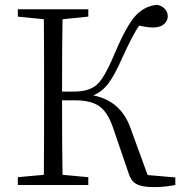

<svg xmlns="http://www.w3.org/2000/svg" viewBox="-20 -764 750 793"><path d="M589.8 -41 704.1 -31.2V0Q660.2 8.8 616.2 8.8Q566.4 8.8 543.5 -3.9Q520.5 -16.6 510.7 -49.8L446.3 -238.3Q424.8 -300.8 390.1 -325.2Q355.5 -349.6 291 -349.6H236.3Q236.3 -137.7 238.3 -42L344.7 -32.2V0H53.7V-32.2L161.1 -42Q162.1 -137.7 162.1 -335V-390.6Q162.1 -587.9 161.1 -684.6L53.7 -695.3V-725.6H344.7V-695.3L238.3 -684.6Q236.3 -590.8 236.3 -385.7H285.2Q347.7 -385.7 379.9 -414.1Q412.1 -442.4 453.1 -542Q502 -657.2 539.1 -698.2Q576.2 -739.3 628.9 -744.1Q649.4 -740.2 661.1 -727.1Q672.9 -713.9 672.9 -696.3Q672.9 -678.7 658.2 -665Q643.6 -651.4 615.2 -650.4Q588.9 -650.4 554.7 -658.2Q530.3 -624 486.3 -528.3Q454.1 -454.1 427.2 -418.9Q400.4 -383.8 365.2 -370.1Q480.5 -346.7 519.5 -233.4Z"/></svg>

Font: GenYoMin TW TTF Light
Style: Regular
Weight: 300
Version: Version 1.300